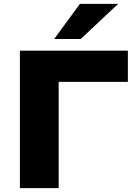

<svg xmlns="http://www.w3.org/2000/svg" viewBox="-20 -965 696 985"><path d="M82 0V-705H636V-545H281V0ZM258 -765 390 -945H586L394 -765Z"/></svg>

Font: Nunito Sans 10pt SemiExpanded Black
Style: Regular
Weight: 900
Width: 6
Designer: Vernon Adams
Foundry: Vernon Adams
Version: Version 3.101;gftools[0.9.27]